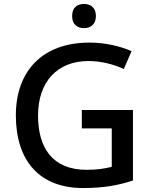

<svg xmlns="http://www.w3.org/2000/svg" viewBox="-20 -1005 767 969"><path d="M404 -985C371 -985 344 -968 344 -924C344 -881 371 -863 404 -863C436 -863 464 -881 464 -924C464 -968 436 -985 404 -985ZM393 -450V-357H544V-163C511 -155 474 -148 417 -148C243 -148 172 -261 172 -422C172 -591 268 -697 427 -697C493 -697 556 -679 605 -657L644 -747C583 -773 510 -790 431 -790C195 -790 60 -647 60 -423C60 -193 180 -56 399 -56C500 -56 575 -69 651 -94V-450Z"/></svg>

Font: Noto Sans Malayalam UI Medium
Style: Regular
Weight: 500
Designer: Jelle Bosma - Monotype Design Team
Foundry: Monotype Imaging Inc.
Version: Version 2.104